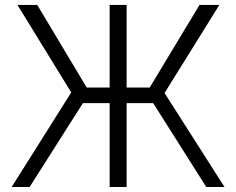

<svg xmlns="http://www.w3.org/2000/svg" viewBox="-20 -747 943 767"><path d="M485.8 -727.3V-397.4H578.1L777 -727.3H856.2L637.4 -375.4L876.8 0H804L592 -334.9H485.8V0H418V-334.9H311.1L98.4 0H26.6L264.6 -377.8L49.7 -727.3H128.9L326.3 -397.4H418V-727.3Z"/></svg>

Font: Inter UI Light
Style: Regular
Weight: 300
Designer: Rasmus Andersson
Foundry: rsms
Version: 3.2;8d6f07862